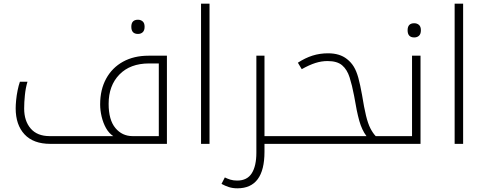

<svg xmlns="http://www.w3.org/2000/svg" viewBox="-20 -780 2631 1041"><path d="M728 -596Q692 -596 692 -635Q692 -673 728 -673Q743 -673 753.5 -664Q764 -655 764 -635Q764 -615 754 -605.5Q744 -596 728 -596Z M253 0Q161 0 113 -51.5Q65 -103 65 -193Q65 -211 67.5 -237Q70 -263 75.5 -290Q81 -317 88 -337H129Q119 -304 115 -264.5Q111 -225 111 -192Q111 -124 146.5 -83Q182 -42 249 -42H594Q570 -58 554.5 -86Q539 -114 531 -148Q523 -182 523 -214Q523 -294 555.5 -353.5Q588 -413 647 -445.5Q706 -478 785 -478H885V0ZM841 -42V-436H788Q686 -436 627.5 -376Q569 -316 569 -217Q569 -130 605.5 -86Q642 -42 699 -42Z M1070 -760H1116V0H1070Z M1414 0V43Q1414 241 1267 241Q1242 241 1221.5 234.5Q1201 228 1181 217L1199 182Q1213 189 1229 194Q1245 199 1266 199Q1320 199 1345 159.5Q1370 120 1370 48V-478H1414V-42H1533Q1538 -42 1538 -38V-5Q1538 0 1533 0Z M1523 0Q1518 0 1518 -5V-38Q1518 -42 1523 -42H1967Q1942 -75 1928 -125Q1914 -175 1900 -260Q1889 -318 1875.5 -360.5Q1862 -403 1835 -426Q1808 -449 1756 -449Q1723 -449 1690 -438.5Q1657 -428 1616 -405L1595 -440Q1635 -466 1674.5 -478.5Q1714 -491 1759 -491Q1822 -491 1861 -460Q1884 -442 1898.5 -418Q1913 -394 1923 -357.5Q1933 -321 1943 -265Q1954 -196 1964.5 -153Q1975 -110 1988 -84.5Q2001 -59 2017 -42H2084Q2089 -42 2089 -38V-5Q2089 0 2084 0Z M2226 -577Q2190 -577 2190 -616Q2190 -654 2226 -654Q2241 -654 2251.5 -645Q2262 -636 2262 -616Q2262 -596 2252 -586.5Q2242 -577 2226 -577Z M2074 0Q2069 0 2069 -5V-38Q2069 -42 2074 -42H2214V-478H2260V0Z M2445 -760H2491V0H2445Z"/></svg>

Font: Noto Kufi Arabic ExtraLight
Style: Regular
Weight: 200
Designer: Monotype Design Team, David Williams, Khaled Hosny
Foundry: Google LLC
Version: Version 2.109; ttfautohint (v1.8.4.7-5d5b)